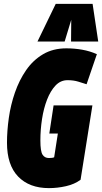

<svg xmlns="http://www.w3.org/2000/svg" viewBox="-20 -959 526 989"><path d="M232 10Q131 10 73.5 -49.5Q16 -109 16 -224Q16 -285 25.5 -352Q35 -419 57 -482.5Q79 -546 114.5 -597.5Q150 -649 201.5 -679.5Q253 -710 322 -710Q363 -710 403 -703Q443 -696 479 -680L426 -525Q407 -531 383 -538.5Q359 -546 328 -546Q292 -546 266 -518.5Q240 -491 222.5 -446Q205 -401 196.5 -346Q188 -291 188 -235Q188 -180 199 -162.5Q210 -145 232 -145Q240 -145 248 -146Q256 -147 259 -149L278 -271H234L256 -416H456L395 -33Q364 -10 320 0Q276 10 232 10ZM173 -745 267 -939H457L486 -745H346L347 -857L313 -745Z"/></svg>

Font: Georama Condensed Black
Style: Italic
Weight: 900
Width: 3
Italic angle: -9°
Designer: Jean-Baptiste Levee
Foundry: Production Type
Version: Version 1.000